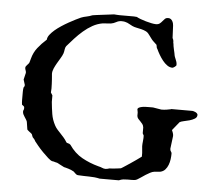

<svg xmlns="http://www.w3.org/2000/svg" viewBox="-51 -749 897 809"><g transform="rotate(5 398.0 -344.5)"><path d="M53.2 -248.5Q53.2 -252.9 54.9 -255.4Q56.6 -257.8 56.6 -264.2Q56.6 -269 54.2 -271Q51.8 -272.9 46.4 -276.9Q44.9 -286.1 44.9 -294.9V-331.1Q44.9 -336.4 45.2 -340.3Q45.4 -344.2 46.4 -349.6Q49.8 -354 50.3 -356.2Q50.8 -358.4 50.8 -360.8L43.9 -383.3L50.8 -412.1Q50.8 -418 48.6 -423.1Q46.4 -428.2 46.4 -433.1Q46.4 -437 48.6 -439.9Q50.8 -442.9 53.5 -445.8Q56.2 -448.7 58.8 -451.7Q61.5 -454.6 62.5 -458.5L66.9 -474.1Q73.7 -500 89.4 -520Q105 -540 126.5 -559.1Q127 -569.3 135 -579.8Q143.1 -590.3 155 -600.6Q167 -610.8 181.9 -620.6Q196.8 -630.4 211.7 -638.7Q226.6 -647 239.7 -653.6Q252.9 -660.2 261.7 -664.1Q272.9 -668.5 284.7 -670.7Q296.4 -672.9 309.1 -678.2Q313.5 -679.2 326.2 -680.7Q338.9 -682.1 353.3 -684.1Q367.7 -686 380.9 -687.5Q394 -689 399.4 -689.9Q406.2 -689.5 411.9 -689Q417.5 -688.5 423.3 -688.5H470.7Q477.1 -688.5 483.6 -688.5Q490.2 -688.5 496.1 -687.5Q502 -684.1 512.7 -679.9Q523.4 -675.8 535.6 -672.4Q547.9 -668.9 559.6 -666.5Q571.3 -664.1 578.6 -664.1Q588.9 -664.1 594.7 -668.7Q600.6 -673.3 605.2 -679.2Q609.9 -685.1 614.7 -689.7Q619.6 -694.3 628.4 -694.3Q634.8 -694.3 639.2 -691.2Q643.6 -688 646.2 -683.1Q648.9 -678.2 650.1 -673.1Q651.4 -668 651.4 -664.1L653.8 -612.3Q655.8 -608.4 657 -605.2Q658.2 -602.1 658.2 -599.6Q658.2 -590.8 659.7 -587.9Q659.7 -584.5 660.9 -577.9Q662.1 -571.3 663.6 -564.7Q665 -558.1 666.3 -553Q667.5 -547.9 667.5 -547.4Q668.5 -539.6 670.4 -534.2Q672.4 -528.8 674.6 -523.7Q676.8 -518.6 678.5 -513.2Q680.2 -507.8 680.2 -500Q680.2 -498.5 678.2 -496.3Q676.3 -494.1 673.6 -492.2Q670.9 -490.2 668.2 -488.8Q665.5 -487.3 664.1 -487.3Q652.3 -487.3 641.6 -494.9Q630.9 -502.4 622.1 -513.7Q613.3 -524.9 606.2 -537.1Q599.1 -549.3 594.7 -559.1L591.3 -564.9L588.9 -577.6L572.8 -592.8Q571.3 -594.2 568.6 -597.4Q565.9 -600.6 563 -604.7Q560.1 -608.9 557.1 -612.8Q554.2 -616.7 552.2 -619.1Q546.9 -627 538.1 -631.1Q529.3 -635.3 519.3 -637.7Q509.3 -640.1 499 -642.1Q488.8 -644 480.5 -647.9Q473.6 -651.4 468.5 -654.3Q463.4 -657.2 458.5 -659.4Q453.6 -661.6 447.8 -662.8Q441.9 -664.1 433.1 -664.1Q421.9 -664.1 411.4 -658.2Q400.9 -652.3 389.6 -650.4L355 -647.9Q332.5 -644 312.5 -632.8Q292.5 -621.6 274.7 -606.2Q256.8 -590.8 240.7 -573.2Q224.6 -555.7 210.4 -539.1Q206.1 -533.2 205.1 -524.7Q204.1 -516.1 201.7 -507.8Q197.8 -497.1 190.9 -486.1Q184.1 -475.1 177.5 -463.6Q170.9 -452.1 165.8 -440.7Q160.6 -429.2 160.6 -417.5Q160.6 -415 161.4 -408.4Q162.1 -401.9 162.6 -393.3Q163.1 -384.8 163.6 -374.8Q164.1 -364.7 164.1 -355.5L163.1 -338.9L170.4 -327.1V-299.8Q172.9 -273.4 176.8 -249Q180.7 -224.6 193.4 -201.2Q198.7 -191.4 205.6 -184.1Q212.4 -176.8 219.2 -169.4Q226.1 -162.1 232.9 -154.3Q239.7 -146.5 245.6 -136.7Q248 -132.3 253.7 -131.8Q259.3 -131.3 264.2 -126.5Q287.6 -92.3 319.6 -74.5Q351.6 -56.6 389.6 -46.4Q399.4 -44.4 406 -41.3Q412.6 -38.1 420.9 -38.1Q424.8 -38.1 430.2 -39.6L436 -41.5Q439 -41.5 445.6 -42Q452.1 -42.5 459.7 -43.2Q467.3 -43.9 474.4 -44.9Q481.4 -45.9 484.9 -46.4Q485.4 -46.4 491.5 -50.3Q497.6 -54.2 506.6 -60.1Q515.6 -65.9 525.9 -73Q536.1 -80.1 545.2 -86.2Q554.2 -92.3 560.5 -97.2Q566.9 -102.1 568.4 -103V-118.2L565.9 -147Q565.9 -157.2 567.1 -166Q568.4 -174.8 568.4 -181.6V-191.9L563.5 -201.2V-225.6Q562.5 -234.4 558.3 -240Q554.2 -245.6 549.1 -250.5Q543.9 -255.4 539.8 -260.3Q535.6 -265.1 534.7 -272V-287.1L532.2 -300.8Q533.2 -305.2 538.3 -307.6Q543.5 -310.1 550.5 -311.5Q557.6 -313 565.9 -313.2Q574.2 -313.5 581.1 -313.5H597.2L632.8 -307.6Q644 -307.6 654.3 -309.1Q664.6 -310.5 672.4 -312.5L674.8 -313.5H763.7Q765.1 -313.5 769 -312.5Q772.9 -311.5 776.9 -309.6Q780.8 -307.6 783.7 -304.7Q786.6 -301.8 786.6 -298.3Q786.6 -288.1 777.1 -282.2Q767.6 -276.4 755.1 -272.9Q742.7 -269.5 730.7 -267.1Q718.8 -264.6 713.9 -261.2L685.1 -225.6Q687 -221.2 689.5 -214.6Q691.9 -208 691.9 -201.2L685.1 -147Q685.1 -139.2 688.5 -135.3Q691.9 -131.3 691.9 -126.5Q691.9 -115.2 690.2 -102.5Q688.5 -89.8 684.1 -78.4Q679.7 -66.9 671.9 -58.1Q664.1 -49.3 651.4 -46.4L625 -43.9Q618.2 -43 609.1 -38.3Q600.1 -33.7 590.6 -27.6Q581.1 -21.5 572.5 -15.4Q564 -9.3 557.6 -5.9Q551.8 -2.4 545.4 -2Q539.1 -1.5 534.7 -1.5H517.1Q506.8 -1.5 498.8 -0.5Q490.7 0.5 480.5 4.9H399.4Q377.9 0 354 0Q342.8 0 331.5 -0.5Q320.3 -1 309.1 -1.5Q303.7 -1.5 300.5 -3.7Q297.4 -5.9 294.7 -8.5Q292 -11.2 289.3 -13.9Q286.6 -16.6 283.2 -17.6Q281.7 -19 276.1 -21.2Q270.5 -23.4 264.2 -25.4Q257.8 -27.3 252.2 -28.8Q246.6 -30.3 245.6 -30.3L214.4 -46.4Q211.4 -46.4 204.8 -48.6Q198.2 -50.8 194.3 -50.8Q187.5 -52.2 176 -62.5Q164.6 -72.8 152.1 -85.4Q139.6 -98.1 129.2 -110.8Q118.7 -123.5 114.3 -129.4Q114.3 -131.3 109.9 -137Q105.5 -142.6 103 -144.5L98.1 -157.2Q97.2 -158.7 93.8 -161.1Q90.3 -163.6 86.7 -166.5Q83 -169.4 80.3 -171.9Q77.6 -174.3 77.6 -175.8L72.8 -207Q71.3 -211.9 68.1 -216.8Q64.9 -221.7 61.8 -226.6Q58.6 -231.4 55.9 -236.8Q53.2 -242.2 53.2 -248.5Z"/></g></svg>

Font: IM FELL English SC
Style: Regular
Weight: 400
Designer: Igino Marini
Foundry: Igino Marini
Version: 3.00